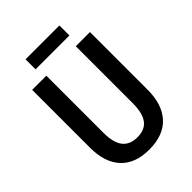

<svg xmlns="http://www.w3.org/2000/svg" viewBox="-248 -983 1111 1111"><g transform="rotate(-45 307.5 -428.0)"><path d="M544 -241Q544 -122 483.5 -56Q423 10 306 10Q192 10 131.5 -55Q71 -120 71 -241V-714H187V-246Q187 -166 217 -127.5Q247 -89 308 -89Q370 -89 399 -128Q428 -167 428 -247V-714H544ZM446 -784H169V-866H446Z"/></g></svg>

Font: Noto Sans Display Medium Narrow
Style: Regular
Weight: 500
Width: 4
Designer: Monotype Design team
Foundry: Monotype Imaging Inc.
Version: Version 1.000